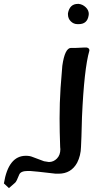

<svg xmlns="http://www.w3.org/2000/svg" viewBox="-243 -634 515 986"><path d="M8 198Q32 198 49.5 180Q67 162 67 132Q67 130 66.5 127Q66 124 66 122Q63 41 63 -26Q63 -105 68 -182Q76 -287 77 -296Q90 -388 122 -388H123H148L191 -390H202Q217 -387 216 -374Q189 -281 178 -32Q175 90 173 120Q172 165 153 202Q122 258 58 258H43L-45 248L-89 244H-100Q-136 244 -144 262Q-158 298 -165 304L-197 332L-223 308Q-200 166 -110 166Q-90 166 -76 172Q-22 192 -17 194Q5 198 8 198ZM106 -566Q115 -614 157 -614Q157 -614 161 -614Q181 -612 197 -597Q213 -582 213 -562Q213 -561 212.5 -558.5Q212 -556 212 -554Q205 -510 161 -510H155Q135 -510 120.5 -524.5Q106 -539 106 -560Z"/></svg>

Font: Fedorovsk Unicode
Style: Medium
Weight: 500
Designer: Aleksandr Andreev and Nikita Simmons
Version: Version 3.2